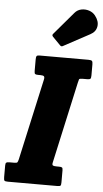

<svg xmlns="http://www.w3.org/2000/svg" viewBox="-106 -1081 599 1121"><g transform="rotate(5 193.5 -520.5)"><path d="M-39.5 -25V-92Q-39.5 -106.5 -34.5 -110Q-29.5 -113.5 -15.5 -113.5H11.5Q26.5 -113.5 30 -117.5Q33.5 -121.5 37 -136.5L142 -611Q145.5 -626 140.8 -631.2Q136 -636.5 119.5 -636.5H107Q93 -636.5 88.5 -640Q84 -643.5 84 -658V-724.5Q84 -740.5 87.5 -745.2Q91 -750 107 -750H391.5Q407.5 -750 412 -745.2Q416.5 -740.5 416.5 -725V-660.5Q416.5 -644.5 412 -640.5Q407.5 -636.5 392 -636.5H365Q348.5 -636.5 346.2 -631.2Q344 -626 341 -611.5L236 -135Q232.5 -120 238.8 -116.8Q245 -113.5 262 -113.5H273Q286.5 -113.5 291.5 -110.5Q296.5 -107.5 296.5 -94.5V-23.5Q296.5 -8 292.8 -4Q289 0 274 0H-16.5Q-32 0 -35.8 -4.5Q-39.5 -9 -39.5 -25ZM406.5 -1011Q431.5 -979 426.2 -947.8Q421 -916.5 389.5 -900L235.5 -817Q226.5 -811.5 219 -819.5L173 -866.5Q165 -875.5 173.5 -884L285.5 -1015.5Q301 -1034 324.2 -1038.8Q347.5 -1043.5 370 -1036.2Q392.5 -1029 406.5 -1011Z"/></g></svg>

Font: Besley* Condensed Heavy
Style: Italic
Weight: 800
Width: 3
Italic angle: -13°
Designer: Owen Earl
Foundry: indestructible type*
Version: Version 3.000; ttfautohint (v1.8.3)